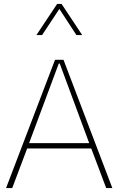

<svg xmlns="http://www.w3.org/2000/svg" viewBox="-20 -953 600 973"><path d="M117.7 -200.7H442.4L518.1 0H549.3L301.8 -649.9H258.8L10.7 0H42ZM277.8 -630.9H282.7L432.1 -227.5H127.4ZM396.5 -775.4 292 -933.1H269.5L164.6 -775.4H193.4L280.8 -907.7L367.2 -775.4Z"/></svg>

Font: Estedad-FD VF
Style: Regular
Weight: 100
Designer: Amin Abedi
Version: Version 7.3